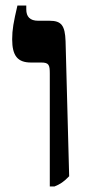

<svg xmlns="http://www.w3.org/2000/svg" viewBox="-20 -667 320 694"><path d="M160 7H177C197 -1 211 -10 230 -30L217 -518C215 -575 202 -592 159 -592H118C88 -592 75 -607 75 -633V-647H43C29 -587 24 -560 24 -525C24 -465 44 -441 92 -441H129C157 -441 160 -432 160 -401Z"/></svg>

Font: Noto Serif Hebrew SemiCondensed
Style: Bold
Weight: 700
Width: 4
Designer: Monotype Design Team
Foundry: Monotype Imaging Inc.
Version: Version 2.004